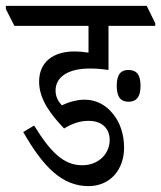

<svg xmlns="http://www.w3.org/2000/svg" viewBox="-56 -643 548 653"><path d="M245 -10C316 -10 366 -63 366 -141C366 -185 353 -226 328 -256C305 -285 272 -304 232 -304C209 -304 183 -298 154 -285C142 -298 133 -314 133 -335C133 -381 175 -410 250 -410C272 -410 293 -408 313 -405V-555H472V-564L443 -623H-36V-612L-7 -555H245V-464C226 -467 212 -468 198 -468C122 -468 77 -430 77 -365C77 -304 119 -251 162 -206C191 -224 218 -232 245 -232C291 -232 317 -206 317 -167C317 -120 279 -81 224 -81C161 -81 117 -124 60 -216L23 -194C90 -77 154 -10 245 -10ZM381 -297C405 -297 422 -310 422 -351C422 -393 405 -405 381 -405C357 -405 341 -393 341 -351C341 -310 357 -297 381 -297Z"/></svg>

Font: Noto Serif Devanagari ExtraCondensed
Style: Regular
Weight: 400
Width: 2
Designer: Universal Thirst, Indian Type Foundry and the Monotype Design Team
Foundry: Monotype Imaging Inc.
Version: Version 2.004